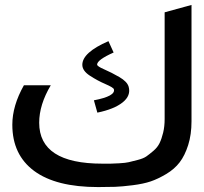

<svg xmlns="http://www.w3.org/2000/svg" viewBox="-20 -748 827 779"><path d="M186 -402Q139 -323 139 -250Q139 -84 395 -84Q420 -84 429 -84Q438 -84 464 -85.5Q490 -87 502.5 -90Q515 -93 538.5 -99Q562 -105 574 -113.5Q586 -122 602.5 -136Q619 -150 627.5 -167.5Q636 -185 642 -210Q648 -235 648 -265V-698L757 -728V-256Q757 -202 743.5 -159.5Q730 -117 709 -89.5Q688 -62 654.5 -42Q621 -22 591.5 -12Q562 -2 518.5 3.5Q475 9 447 10Q419 11 378 11Q207 11 118.5 -54.5Q30 -120 30 -242Q30 -319 77 -402ZM314 -485Q314 -535 420 -581L441 -535Q374 -505 374 -486Q374 -479 403 -466.5Q432 -454 464 -435.5Q496 -417 502 -396Q512 -360 477.5 -332.5Q443 -305 375 -291L361 -341Q450 -358 442 -386Q440 -393 407.5 -407Q375 -421 344.5 -441Q314 -461 314 -485Z"/></svg>

Font: LT Superior Semi-bold
Style: Regular
Weight: 600
Designer: Daniel Lyons
Foundry: LyonsType
Version: Version 1.0